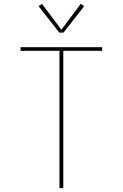

<svg xmlns="http://www.w3.org/2000/svg" viewBox="-20 -981 640 1001"><path d="M290 0V-716H87V-735H513V-716H310V0ZM289 -811 181 -949 199 -961 300 -826 401 -961 419 -949 311 -811Z"/></svg>

Font: Zed Sans Thin Extended
Style: Regular
Weight: 100
Width: 7
Designer: Belleve Invis
Foundry: Belleve Invis
Version: Version 1.0.0; ttfautohint (v1.8.4)